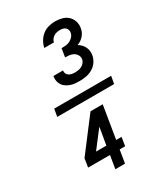

<svg xmlns="http://www.w3.org/2000/svg" viewBox="-242 -962 1085 1239"><g transform="rotate(-30 300.0 -342.5)"><path d="M326 -440Q309 -440 291.5 -441.5Q274 -443 258.5 -448.5Q243 -454 229 -463Q215 -472 206 -485.5Q197 -499 193.5 -515.5Q190 -532 193 -550Q193 -551 193.5 -551.5Q194 -552 194 -553H265Q265 -552 265 -552Q265 -552 265 -552Q263 -540 268 -529.5Q273 -519 282.5 -513Q292 -507 303 -505Q314 -503 326 -503Q339 -503 351.5 -505Q364 -507 376 -513Q388 -519 397 -530Q406 -541 408 -553Q411 -570 403 -584.5Q395 -599 381.5 -607Q368 -615 352 -617Q336 -619 319 -619L329 -682Q345 -682 360.5 -683.5Q376 -685 390.5 -692Q405 -699 416.5 -712Q428 -725 430 -740Q432 -751 428.5 -761Q425 -771 417.5 -777.5Q410 -784 399.5 -786.5Q389 -789 378 -789Q366 -789 354.5 -786.5Q343 -784 332.5 -777.5Q322 -771 314.5 -761Q307 -751 305 -739H233Q238 -763 251 -785.5Q264 -808 284.5 -824Q305 -840 329.5 -846.5Q354 -853 378 -853Q404 -853 429 -846.5Q454 -840 472 -823.5Q490 -807 498 -782.5Q506 -758 501 -732Q499 -718 493 -705Q487 -692 477 -680.5Q467 -669 455 -661Q443 -653 429 -648Q442 -640 452.5 -629Q463 -618 470 -604.5Q477 -591 479 -575Q481 -559 478 -543Q474 -519 459 -497Q444 -475 421.5 -462Q399 -449 374.5 -444.5Q350 -440 326 -440ZM83 -312 93 -368H517L507 -312ZM239 168 255 71H92L102 7L287 -236H378L338 7H378L368 71H327L311 168ZM265 7 287 -122 188 7Z"/></g></svg>

Font: Iosevka SS04 Extended Oblique
Style: Regular
Weight: 400
Width: 7
Italic angle: -9°
Monospace: yes
Designer: Belleve Invis
Foundry: Belleve Invis
Version: Version 19.0.0; ttfautohint (v1.8.4)